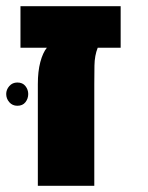

<svg xmlns="http://www.w3.org/2000/svg" viewBox="-27 -599 476 619"><path d="M95 0V-328Q95 -369 103 -399Q111 -429 124 -445H39V-579H362V-445H288Q278 -420 277.5 -387.5Q277 -355 277 -328V0ZM29 -333Q46 -333 55 -321.5Q64 -310 64 -296Q64 -281 55 -269.5Q46 -258 29 -258Q13 -258 3 -269.5Q-7 -281 -7 -296Q-7 -310 3 -321.5Q13 -333 29 -333Z"/></svg>

Font: Assistant ExtraBold
Style: Regular
Weight: 800
Designer: Hebrew By Ben Nathan, Latin by Paul Hunt
Version: Version 3.000